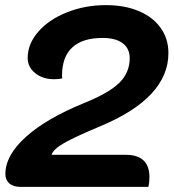

<svg xmlns="http://www.w3.org/2000/svg" viewBox="-20 -729 679 749"><path d="M1 -50Q1 -123 81 -195Q161 -267 308 -327Q405 -366 445.5 -406Q486 -446 486 -502Q486 -540 458.5 -560.5Q431 -581 380 -581Q302 -581 262 -544Q222 -507 222 -434Q222 -426 223 -423Q207 -420 191 -420Q147 -420 117.5 -443.5Q88 -467 88 -503Q88 -558 129.5 -605.5Q171 -653 241.5 -681Q312 -709 393 -709Q466 -709 521 -686Q576 -663 606.5 -620.5Q637 -578 637 -522Q637 -347 370 -236Q272 -195 230 -171Q188 -147 181 -125H472Q517 -125 540 -103Q563 -81 563 -38Q563 -19 559 0H59Q32 0 16.5 -13.5Q1 -27 1 -50Z"/></svg>

Font: K2D ExtraBold
Style: Italic
Weight: 800
Italic angle: -10°
Designer: Katatrad Aksorn Co.,Ltd.
Foundry: Cadson Demak Co.,Ltd.
Version: Version 1.000; ttfautohint (v1.6)